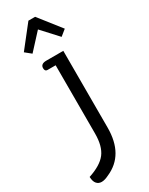

<svg xmlns="http://www.w3.org/2000/svg" viewBox="-245 -767 806 1040"><g transform="rotate(-30 158.0 -247.5)"><path d="M39 -589 146 -725H188L295 -589L258 -559L167 -658L76 -559ZM10 174Q89 148 121 106Q153 64 153 -15V-442H102Q86 -442 86 -462Q86 -489 122 -489H228V-9Q228 161 99 217Q87 223 75.5 226.5Q64 230 54 230Q35 230 23 216.5Q11 203 10 174Z"/></g></svg>

Font: Maitree
Style: Regular
Weight: 400
Designer: CadsonDemak Team
Foundry: CadsonDemak
Version: Version 1.000